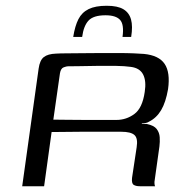

<svg xmlns="http://www.w3.org/2000/svg" viewBox="-20 -646 651 666"><path d="M367 -189Q367 -189 338.5 -189Q310 -189 263 -189Q216 -189 159 -188L133 0H57L114 -408Q118 -437 132 -448Q146 -459 174 -460Q189 -461 214 -461Q239 -461 269 -461.5Q299 -462 330.5 -462Q362 -462 391 -462Q420 -462 443.5 -461Q467 -460 479 -459Q531 -454 551 -424.5Q571 -395 563 -337Q555 -291 539 -264Q523 -237 497 -224Q493 -221 486 -219.5Q479 -218 472 -218V-216Q476 -216 480.5 -216Q485 -216 489 -216Q514 -211 523.5 -198.5Q533 -186 534 -170Q535 -154 533 -138L517 -24Q515 -14 516 -7.5Q517 -1 518 0H465Q451 0 443.5 -5Q436 -10 438 -29L454 -135Q459 -166 446.5 -177.5Q434 -189 400 -189ZM165 -231Q180 -231 210 -230.5Q240 -230 275 -230Q310 -230 340.5 -230Q371 -230 384 -230Q418 -230 446 -250.5Q474 -271 482 -327Q488 -365 476.5 -387.5Q465 -410 434 -414Q413 -417 382 -417.5Q351 -418 318 -417.5Q285 -417 257 -416.5Q229 -416 215 -416Q211 -416 201 -412.5Q191 -409 188 -392ZM350 -626Q388 -626 408 -614Q428 -602 434.5 -578.5Q441 -555 435 -518H405Q411 -561 396.5 -577Q382 -593 346 -593Q304 -593 287 -574.5Q270 -556 265 -518H234Q240 -556 252 -579.5Q264 -603 287.5 -614.5Q311 -626 350 -626Z"/></svg>

Font: Genos
Style: Italic
Weight: 400
Italic angle: -8°
Version: Version 1.010